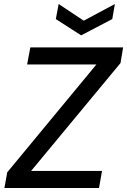

<svg xmlns="http://www.w3.org/2000/svg" viewBox="-20 -936 633 956"><path d="M2 0 16 -78 460 -615H115L131 -700H593L580 -622L135 -85H488L473 0ZM552 -916 539 -841 384 -760 258 -841 272 -916 397 -833Z"/></svg>

Font: DM Sans 10pt Medium
Style: Italic
Weight: 500
Italic angle: -10°
Version: Version 4.004;gftools[0.9.30]